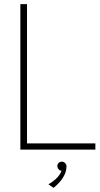

<svg xmlns="http://www.w3.org/2000/svg" viewBox="-20 -720 480 924"><path d="M439 0V-30H110V-700H78V0ZM238 184C272 156 300 121 300 81C300 68 289 58 278 58C266 58 256 67 256 78C256 85 258 95 271 101L276 102C276 102 267 137 213 167Z"/></svg>

Font: Advent Pro
Style: ExtraLight
Weight: 250
Designer: Andreas Kalpakidis
Foundry: Andreas Kalpakidis
Version: Version 2.002 2007